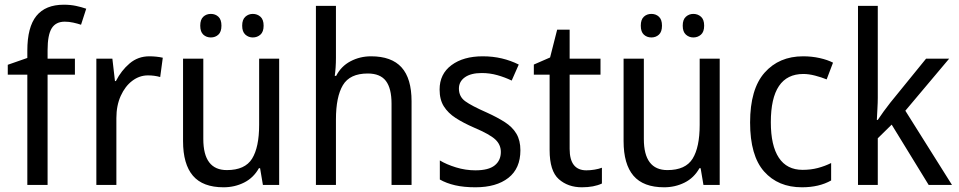

<svg xmlns="http://www.w3.org/2000/svg" viewBox="-20 -785 4069 815"><path d="M298 -468H182V0H96V-468H13V-510L96 -539V-570Q96 -670 134.5 -717.5Q173 -765 251 -765Q279 -765 302.5 -760Q326 -755 346 -748L324 -680Q309 -685 291 -689Q273 -693 255 -693Q217 -693 199.5 -665Q182 -637 182 -572V-536H298Z M614 -546Q628 -546 643 -544.5Q658 -543 671 -540L660 -458Q636 -465 608 -465Q572 -465 541.5 -442Q511 -419 492.5 -378Q474 -337 474 -284V0H389V-536H457L468 -441H472Q495 -486 530.5 -516Q566 -546 614 -546Z M1165 -536V0H1096L1084 -71H1079Q1056 -30 1016 -10Q976 10 929 10Q841 10 799 -39Q757 -88 757 -186V-536H843V-195Q843 -63 943 -63Q1020 -63 1050 -111.5Q1080 -160 1080 -255V-536ZM830 -676Q830 -702 843 -714Q856 -726 875 -726Q894 -726 907 -714Q920 -702 920 -676Q920 -650 907 -638Q894 -626 875 -626Q856 -626 843 -638Q830 -650 830 -676ZM1008 -676Q1008 -702 1021.5 -714Q1035 -726 1053 -726Q1072 -726 1085.5 -714Q1099 -702 1099 -676Q1099 -650 1085.5 -638Q1072 -626 1053 -626Q1035 -626 1021.5 -638Q1008 -650 1008 -676Z M1406 -540Q1406 -498 1401 -463H1407Q1428 -504 1468 -525Q1508 -546 1555 -546Q1642 -546 1684.5 -499Q1727 -452 1727 -355V0H1642V-345Q1642 -410 1618 -441.5Q1594 -473 1541 -473Q1465 -473 1435.5 -423.5Q1406 -374 1406 -278V0H1321V-760H1406Z M2189 -147Q2189 -70 2138 -30Q2087 10 1998 10Q1949 10 1912 1.5Q1875 -7 1847 -23V-104Q1875 -87 1915.5 -74.5Q1956 -62 1998 -62Q2054 -62 2080 -83Q2106 -104 2106 -140Q2106 -171 2082.5 -193Q2059 -215 1993 -243Q1947 -263 1914.5 -284Q1882 -305 1864 -333.5Q1846 -362 1846 -405Q1846 -471 1896.5 -508.5Q1947 -546 2029 -546Q2072 -546 2110 -537Q2148 -528 2182 -511L2152 -443Q2123 -457 2091 -466Q2059 -475 2025 -475Q1979 -475 1953.5 -457Q1928 -439 1928 -409Q1928 -375 1954.5 -355.5Q1981 -336 2047 -307Q2091 -287 2123 -266.5Q2155 -246 2172 -217.5Q2189 -189 2189 -147Z M2469 -62Q2486 -62 2504 -65Q2522 -68 2535 -73V-6Q2501 10 2450 10Q2391 10 2352 -24.5Q2313 -59 2313 -148V-468H2246V-511L2315 -541L2345 -659H2398V-536H2529V-468H2398V-153Q2398 -62 2469 -62Z M3035 -536V0H2966L2954 -71H2949Q2926 -30 2886 -10Q2846 10 2799 10Q2711 10 2669 -39Q2627 -88 2627 -186V-536H2713V-195Q2713 -63 2813 -63Q2890 -63 2920 -111.5Q2950 -160 2950 -255V-536ZM2700 -676Q2700 -702 2713 -714Q2726 -726 2745 -726Q2764 -726 2777 -714Q2790 -702 2790 -676Q2790 -650 2777 -638Q2764 -626 2745 -626Q2726 -626 2713 -638Q2700 -650 2700 -676ZM2878 -676Q2878 -702 2891.5 -714Q2905 -726 2923 -726Q2942 -726 2955.5 -714Q2969 -702 2969 -676Q2969 -650 2955.5 -638Q2942 -626 2923 -626Q2905 -626 2891.5 -638Q2878 -650 2878 -676Z M3384 10Q3283 10 3223.5 -57Q3164 -124 3164 -265Q3164 -407 3225.5 -476.5Q3287 -546 3389 -546Q3426 -546 3459.5 -538.5Q3493 -531 3516 -519L3489 -448Q3467 -457 3440 -464Q3413 -471 3390 -471Q3252 -471 3252 -266Q3252 -167 3286 -115.5Q3320 -64 3387 -64Q3422 -64 3452 -72Q3482 -80 3508 -93V-19Q3457 10 3384 10Z M3706 -370Q3706 -350 3704.5 -324Q3703 -298 3702 -276H3706Q3715 -290 3731 -312Q3747 -334 3759 -349L3911 -536H4009L3823 -315L4021 0H3922L3765 -256L3706 -198V0H3622V-760H3706Z"/></svg>

Font: Noto Sans Gurmukhi UI SemiCondensed
Style: Regular
Weight: 400
Width: 4
Designer: Jelle Bosma - Monotype Design Team
Foundry: Monotype Imaging Inc.
Version: Version 2.004; ttfautohint (v1.8.4.7-5d5b)